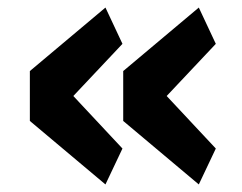

<svg xmlns="http://www.w3.org/2000/svg" viewBox="-20 -526 640 508"><path d="M304 -133 174 -272 304 -410 259 -506 59 -338V-206L259 -38ZM551 -133 421 -272 551 -410 506 -506 306 -338V-206L506 -38Z"/></svg>

Font: IBM Plex Mono
Style: Bold
Weight: 700
Monospace: yes
Designer: Mike Abbink, Paul van der Laan, Pieter van Rosmalen
Foundry: Bold Monday
Version: Version 2.004